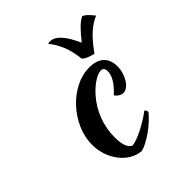

<svg xmlns="http://www.w3.org/2000/svg" viewBox="-204 -845 1003 1003"><g transform="rotate(-45 297.5 -343.0)"><path d="M103 -176Q103 -233 126.5 -286.5Q150 -340 188.5 -381.5Q227 -423 276.5 -448.5Q326 -474 379 -474Q431 -474 459 -448Q487 -422 487 -374Q487 -351 480.5 -329.5Q474 -308 463.5 -291Q453 -274 439 -263.5Q425 -253 411 -253Q399 -253 386.5 -260.5Q374 -268 366 -280Q433 -341 433 -391Q433 -420 410 -420Q390 -420 360 -401Q330 -382 302 -351Q259 -303 236.5 -244.5Q214 -186 214 -122Q214 -41 250 -25Q265 -27 285 -34Q305 -41 328 -52.5Q351 -64 375.5 -79Q400 -94 423 -111Q427 -108 430 -102Q433 -96 433 -91Q416 -70 394 -50Q372 -30 348 -13.5Q324 3 301.5 14.5Q279 26 262 29Q229 26 200 8.5Q171 -9 149.5 -37Q128 -65 115.5 -101Q103 -137 103 -176ZM448 -505Q421 -512 407.5 -518Q394 -524 383 -534Q377 -591 360 -634Q343 -677 314 -713Q322 -715 325 -715Q328 -715 331 -715Q388 -715 442 -593Q473 -632 496 -655Q519 -678 541 -689Q551 -687 565.5 -673.5Q580 -660 595 -640Q557 -624 523 -593Q489 -562 448 -505Z"/></g></svg>

Font: Kaushan Script
Style: Regular
Weight: 400
Designer: Pablo Impallari
Foundry: Pablo Impallari
Version: Version 1.002